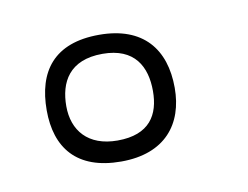

<svg xmlns="http://www.w3.org/2000/svg" viewBox="-38 -620 372 288"><g transform="rotate(-10 148.5 -476.5)"><path d="M127 -380C194 -380 225 -420 225 -475C225 -534 194 -573 127 -573C58 -573 30 -534 30 -475C30 -418 59 -380 127 -380ZM127 -412C82 -412 60 -439 60 -476C60 -512 76 -544 127 -544C176 -544 192 -513 192 -476C192 -440 176 -412 127 -412Z"/></g></svg>

Font: OSH Darker Grotesque
Style: Regular
Weight: 400
Designer: Gabriel Lam
Foundry: TypeRant
Version: Version 1.000;Glyphs 3.1.1 (3148)